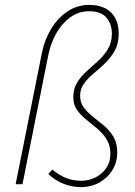

<svg xmlns="http://www.w3.org/2000/svg" viewBox="-20 -754 552 786"><path d="M310 12Q276 12 240.5 -1.5Q205 -15 178 -42L194 -60Q220 -38 249 -26Q278 -14 312 -14Q344 -14 371.5 -28Q399 -42 415.5 -67Q432 -92 432 -124Q432 -159 416.5 -183.5Q401 -208 378.5 -227Q356 -246 333.5 -264Q311 -282 295.5 -303.5Q280 -325 280 -356Q280 -391 296 -416.5Q312 -442 335.5 -463Q359 -484 382.5 -505.5Q406 -527 422 -553.5Q438 -580 438 -616Q438 -655 416 -681.5Q394 -708 344 -708Q303 -708 269 -684Q235 -660 211.5 -619.5Q188 -579 178 -530L72 0H44L152 -540Q163 -592 189.5 -636Q216 -680 256 -707Q296 -734 346 -734Q383 -734 410 -720.5Q437 -707 451.5 -680.5Q466 -654 466 -616Q466 -576 450 -547Q434 -518 410.5 -495.5Q387 -473 363.5 -453.5Q340 -434 324 -412Q308 -390 308 -362Q308 -333 323.5 -313Q339 -293 361.5 -275.5Q384 -258 406.5 -239Q429 -220 444.5 -194Q460 -168 460 -130Q460 -91 441 -59Q422 -27 388 -7.5Q354 12 310 12Z"/></svg>

Font: Source Sans Variable
Style: Italic
Weight: 200
Italic angle: -11°
Designer: Paul D. Hunt
Foundry: Adobe Systems Incorporated
Version: Version 3.006;hotconv 1.0.111;makeotfexe 2.5.65597